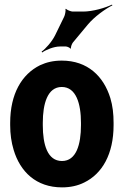

<svg xmlns="http://www.w3.org/2000/svg" viewBox="-20 -800 551 830"><path d="M24 -269V-259C24 -220 29 -185 39 -152C67 -58 136 10 248 10C284 10 316 3 344 -11C422 -49 471 -134 471 -259V-269C471 -308 467 -343 457 -376C428 -470 359 -538 247 -538C211 -538 181 -531 153 -518C74 -479 24 -394 24 -269ZM330 -269V-259C330 -176 310 -104 248 -104C185 -104 165 -175 165 -259V-269C165 -351 185 -424 247 -424C309 -424 330 -352 330 -269ZM257 -727 218 -647C204 -619 177 -589 160 -577L162 -573C179 -585 213 -599 239 -599H265C270 -599 282 -594 284 -590L287 -591C285 -596 291 -611 295 -616L359 -693C388 -728 436 -762 466 -777L464 -780C435 -766 381 -750 339 -750H294C287 -750 269 -757 265 -762L263 -761C265 -755 261 -734 257 -727Z"/></svg>

Font: Asimov
Style: EdgeExtreme
Weight: 500
Designer: Google
Version: Version 2.000980: 2014